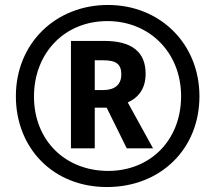

<svg xmlns="http://www.w3.org/2000/svg" viewBox="-20 -744 868 774"><path d="M411 10C626 10 784 -142 784 -356C784 -567 626 -724 415 -724C206 -724 44 -571 44 -356C44 -148 193 10 411 10ZM416 -55C245 -55 117 -176 117 -355C117 -528 238 -659 413 -659C582 -659 710 -533 710 -356C710 -179 586 -55 416 -55ZM266 -146H362V-310H410L491 -146H597L495 -331C541 -352 567 -389 567 -447C567 -534 512 -579 401 -579H266ZM396 -381H362V-501H396C449 -501 469 -485 469 -444C469 -402 442 -381 396 -381Z"/></svg>

Font: Noto Sans Devanagari UI Condensed
Style: Bold
Weight: 700
Width: 3
Designer: Jelle Bosma - Monotype Design Team
Foundry: Monotype Imaging Inc.
Version: Version 2.004